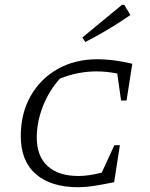

<svg xmlns="http://www.w3.org/2000/svg" viewBox="-20 -777 630 804"><path d="M308 7Q193 7 130 -48Q67 -103 67 -207Q67 -302 108 -374.5Q149 -447 221.5 -488Q294 -529 389 -529Q418 -529 455.5 -524.5Q493 -520 534 -510L510 -356H487L471 -469Q428 -478 384 -478Q347 -478 309.5 -471Q272 -464 231 -448Q185 -397 159.5 -331.5Q134 -266 134 -201Q134 -123 179.5 -81.5Q225 -40 309 -40Q350 -40 406 -54L459 -169H482L458 -14Q403 -3 370 2Q337 7 308 7ZM337 -601 325 -620 491 -757H500L526 -714Q481 -683 434.5 -655Q388 -627 337 -601Z"/></svg>

Font: Piazzolla SC Light
Style: Italic
Weight: 300
Italic angle: -11.3°
Designer: Juan Pablo del Peral
Foundry: Huerta Tipografica
Version: Version 1.330